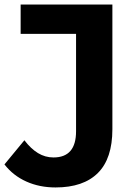

<svg xmlns="http://www.w3.org/2000/svg" viewBox="-36 -720 596 852"><path d="M210.5 111.8Q139.3 111.8 80.9 85.6Q22.4 59.4 -16.2 9.6L72.2 -97.6Q100.8 -60 132.7 -40.6Q164.5 -21.3 201.3 -21.3Q301.5 -21.3 301.5 -137.3V-569.7H55.6V-700H462.7V-146.5Q462.7 -16.3 398.3 47.7Q334 111.8 210.5 111.8Z"/></svg>

Font: Montserrat Alternates Thin
Style: Regular
Weight: 100
Designer: Julieta Ulanovsky
Foundry: Julieta Ulanovsky
Version: Version 9.000